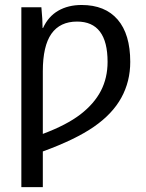

<svg xmlns="http://www.w3.org/2000/svg" viewBox="-20 -558 596 786"><path d="M513.2 -304.7C513.2 -380.2 496 -437.9 461.7 -477.8C427.3 -517.7 378.1 -537.6 314 -537.6C277.5 -537.6 245.7 -529.8 218.5 -514.2C191.3 -498.5 170.6 -474.9 156.2 -443.4H154.3C154.3 -465.8 152.7 -494.1 149.4 -528.3H67.4V208H155.3V62C244.5 29.5 314.3 -4.3 364.7 -39.3C415.2 -74.3 452.6 -113.9 476.8 -158.2C501.1 -202.5 513.2 -251.3 513.2 -304.7ZM420.4 -304.7C420.4 -261.1 411.3 -221.6 393.1 -186.3C374.8 -151 346.9 -118.8 309.3 -89.8C271.7 -60.9 220.4 -34.2 155.3 -9.8V-266.1C155.3 -335.1 167 -386.3 190.4 -419.7C213.9 -453 248.9 -469.7 295.4 -469.7C378.7 -469.7 420.4 -414.7 420.4 -304.7Z"/></svg>

Font: Arimo
Style: Regular
Weight: 400
Designer: Steve Matteson
Foundry: Monotype Imaging Inc.
Version: Version 1.32